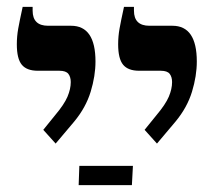

<svg xmlns="http://www.w3.org/2000/svg" viewBox="-20 -667 630 559"><path d="M437 -249 401 -289 435 -331Q462 -363 471.5 -385.5Q481 -408 481 -428Q481 -443 474 -452Q467 -461 448 -461H385Q353 -461 338.5 -478.5Q324 -496 324 -538Q324 -561 328 -583.5Q332 -606 341 -647H370V-636Q370 -592 415 -592H482Q553 -592 553 -488Q553 -446 539 -400Q525 -354 491 -313ZM142 -249 106 -289 140 -331Q167 -363 176.5 -385.5Q186 -408 186 -428Q186 -443 179 -452Q172 -461 153 -461H90Q58 -461 43.5 -478.5Q29 -496 29 -538Q29 -561 33 -583.5Q37 -606 46 -647H75V-636Q75 -592 120 -592H187Q258 -592 258 -488Q258 -446 244 -400Q230 -354 196 -313ZM209 -128 211 -184H367L364 -128Z"/></svg>

Font: Noto Serif Hebrew SemiCondensed SemiBold
Style: Regular
Weight: 600
Width: 4
Designer: Monotype Design Team
Foundry: Monotype Imaging Inc.
Version: Version 2.004; ttfautohint (v1.8.4.7-5d5b)